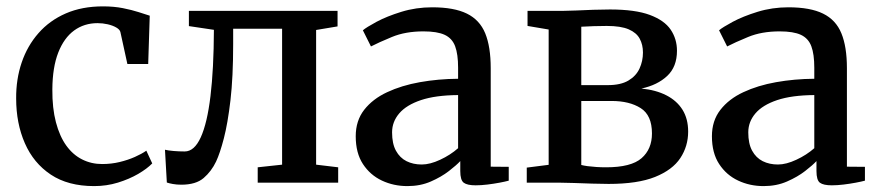

<svg xmlns="http://www.w3.org/2000/svg" viewBox="-20 -588 2826 618"><path d="M283 11Q199 11 143.5 -26Q88 -63 60 -127Q32 -191 32 -271Q31.5 -333 49.8 -386.8Q68 -440.5 103.8 -481.2Q139.5 -522 191.8 -544.8Q244 -567.5 311.5 -567.5Q346.5 -567.5 375.5 -561.8Q404.5 -556 426.2 -549Q448 -542 462 -537.5L457 -382H390L367.5 -485Q365.5 -493 354.2 -499.5Q343 -506 326.8 -509.8Q310.5 -513.5 294 -513.5Q251 -513.5 218.5 -489.8Q186 -466 167.5 -418.8Q149 -371.5 148.5 -300.5Q148 -240 160 -194.5Q172 -149 193.5 -119.2Q215 -89.5 244.5 -74.8Q274 -60 308.5 -60Q338.5 -60 365.2 -66.5Q392 -73 414 -82.8Q436 -92.5 451 -103L470 -62Q453.5 -45 424.8 -28.2Q396 -11.5 359.5 -0.2Q323 11 283 11Z M563.5 6.5Q548.5 6.5 536.2 4.2Q524 2 517 -0.5L511 -106Q521.5 -103.5 538.8 -102Q556 -100.5 574.5 -100.5Q605.5 -100.5 626.2 -146Q647 -191.5 657.5 -278.8Q668 -366 668.5 -492L588 -504V-553H1066.5V-503L997.5 -491.5V-58L1068.5 -49.5V0H809.5V-49.5L888 -58V-495.5H730.5V-446.5Q730.5 -340 721.8 -265.2Q713 -190.5 700.5 -142.5Q688 -94.5 675.5 -68Q660.5 -36.5 635.5 -15Q610.5 6.5 563.5 6.5Z M1291.5 11Q1247 11 1209.2 -6.8Q1171.5 -24.5 1148.2 -60Q1125 -95.5 1125 -149.5Q1125 -199.5 1152.2 -234.5Q1179.5 -269.5 1226 -291.2Q1272.5 -313 1331.5 -323.5Q1390.5 -334 1454.5 -334.5V-370Q1454.5 -413.5 1445 -439Q1435.5 -464.5 1411.5 -475.8Q1387.5 -487 1343 -487Q1285 -487 1241.5 -469Q1198 -451 1174 -438.5L1148 -490.5Q1159 -500 1192 -517.8Q1225 -535.5 1272 -550Q1319 -564.5 1371 -564.5Q1441.5 -564.5 1482.8 -544.2Q1524 -524 1541.8 -480.8Q1559.5 -437.5 1559.5 -368.5V-51.5L1617.5 -51V-6.5Q1606.5 -3.5 1588 0Q1569.5 3.5 1549 6Q1528.5 8.5 1511 8.5Q1484 8.5 1472.8 0.2Q1461.5 -8 1461.5 -37.5V-69.5Q1449.5 -56.5 1425 -37.5Q1400.5 -18.5 1366.8 -3.8Q1333 11 1291.5 11ZM1337.5 -58.5Q1364 -58.5 1396.8 -73.8Q1429.5 -89 1454.5 -111V-282Q1382 -281.5 1335 -265.8Q1288 -250 1265 -223Q1242 -196 1242 -162Q1242 -125.5 1254.5 -102.8Q1267 -80 1288.5 -69.2Q1310 -58.5 1337.5 -58.5Z M1939 4Q1915.5 4 1885.5 3Q1855.5 2 1827.8 1Q1800 0 1783 0H1675.5V-48.5L1746 -57.5V-493L1678 -504.5V-553H1791Q1808 -553 1834.2 -554.2Q1860.5 -555.5 1889.5 -556.5Q1918.5 -557.5 1943.5 -557.5Q2024.5 -557.5 2071.5 -540Q2118.5 -522.5 2138.8 -492.5Q2159 -462.5 2159 -424.5Q2159 -373 2127.5 -343.5Q2096 -314 2044.5 -303Q2091 -298.5 2124.8 -281.2Q2158.5 -264 2176.8 -234.8Q2195 -205.5 2195 -164.5Q2195 -117.5 2169.8 -79.2Q2144.5 -41 2088.5 -18.5Q2032.5 4 1939 4ZM1931 -49.5Q2011.5 -49.5 2045 -78.8Q2078.5 -108 2078.5 -158.5Q2078.5 -217 2042.2 -240Q2006 -263 1948.5 -263H1851V-57Q1858.5 -55 1871.2 -53.2Q1884 -51.5 1899.5 -50.5Q1915 -49.5 1931 -49.5ZM1851 -314H1936.5Q1978 -314 2002.8 -328.8Q2027.5 -343.5 2038.5 -367.5Q2049.5 -391.5 2049.5 -419Q2049.5 -444 2039.2 -463.2Q2029 -482.5 2003.8 -493.5Q1978.5 -504.5 1933 -504.5Q1912 -504.5 1891 -503.8Q1870 -503 1851 -502Z M2438 11Q2393.5 11 2355.8 -6.8Q2318 -24.5 2294.8 -60Q2271.5 -95.5 2271.5 -149.5Q2271.5 -199.5 2298.8 -234.5Q2326 -269.5 2372.5 -291.2Q2419 -313 2478 -323.5Q2537 -334 2601 -334.5V-370Q2601 -413.5 2591.5 -439Q2582 -464.5 2558 -475.8Q2534 -487 2489.5 -487Q2431.5 -487 2388 -469Q2344.5 -451 2320.5 -438.5L2294.5 -490.5Q2305.5 -500 2338.5 -517.8Q2371.5 -535.5 2418.5 -550Q2465.5 -564.5 2517.5 -564.5Q2588 -564.5 2629.2 -544.2Q2670.5 -524 2688.2 -480.8Q2706 -437.5 2706 -368.5V-51.5L2764 -51V-6.5Q2753 -3.5 2734.5 0Q2716 3.5 2695.5 6Q2675 8.5 2657.5 8.5Q2630.5 8.5 2619.2 0.2Q2608 -8 2608 -37.5V-69.5Q2596 -56.5 2571.5 -37.5Q2547 -18.5 2513.2 -3.8Q2479.5 11 2438 11ZM2484 -58.5Q2510.5 -58.5 2543.2 -73.8Q2576 -89 2601 -111V-282Q2528.5 -281.5 2481.5 -265.8Q2434.5 -250 2411.5 -223Q2388.5 -196 2388.5 -162Q2388.5 -125.5 2401 -102.8Q2413.5 -80 2435 -69.2Q2456.5 -58.5 2484 -58.5Z"/></svg>

Font: Merriweather 24pt Medium
Style: Regular
Weight: 500
Designer: Eben Sorkin
Foundry: Eben Sorkin
Version: Version 2.100